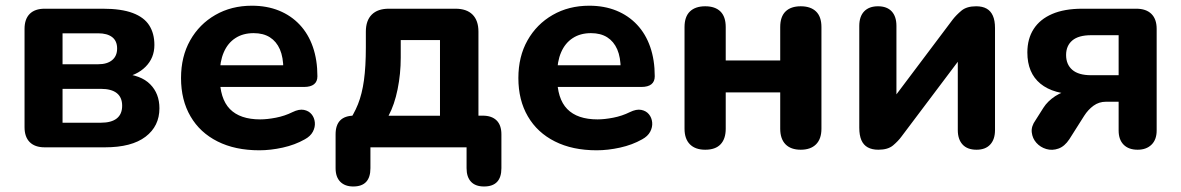

<svg xmlns="http://www.w3.org/2000/svg" viewBox="-20 -521 4177 679"><path d="M138 0Q103.5 0 85.1 -18.4Q66.8 -36.8 66.8 -71.2V-419Q66.8 -453.5 85.1 -471.9Q103.5 -490.2 138 -490.2H343.2Q409 -490.2 449.4 -475Q489.8 -459.8 507.9 -431.1Q526 -402.5 526 -362Q526 -316.2 494.9 -285Q463.8 -253.8 412.2 -246V-260.8Q478.8 -255.8 511.2 -222.9Q543.8 -190 543.8 -138Q543.8 -74.8 494.6 -37.4Q445.5 0 351.2 0ZM201.2 -87H336.5Q373.8 -87 392.9 -102.1Q412 -117.2 412 -147Q412 -176.8 392.9 -191.8Q373.8 -206.8 336.5 -206.8H201.2ZM201.2 -293.8H327.5Q359 -293.8 376.6 -308.4Q394.2 -323 394.2 -349.5Q394.2 -376.2 376.6 -389.8Q359 -403.2 327.5 -403.2H201.2Z M897.2 10.5Q811.5 10.5 749.4 -20.8Q687.2 -52 653.8 -109.4Q620.2 -166.8 620.2 -245Q620.2 -321 652.5 -378.2Q684.8 -435.5 741.5 -468.1Q798.2 -500.8 870.8 -500.8Q924 -500.8 966.8 -483.4Q1009.5 -466 1040 -433.5Q1070.5 -401 1086.5 -354.9Q1102.5 -308.8 1102.5 -251.2Q1102.5 -232.5 1090.5 -223Q1078.5 -213.5 1055.2 -213.5H740V-290.2H997.8L982 -276.2Q982 -318.5 969.8 -346.5Q957.5 -374.5 934.4 -389.1Q911.2 -403.8 877 -403.8Q839.2 -403.8 812.4 -386.2Q785.5 -368.8 771.4 -336.1Q757.2 -303.5 757.2 -257.2V-249.8Q757.2 -172 793 -135.4Q828.8 -98.8 900.2 -98.8Q924.8 -98.8 955.8 -104.8Q986.8 -110.8 1014.5 -124.5Q1037.5 -135.8 1054.8 -132.4Q1072 -129 1081.9 -116.9Q1091.8 -104.8 1093.4 -88.1Q1095 -71.5 1086.4 -55.2Q1077.8 -39 1057.8 -28.2Q1023 -8.5 979.9 1Q936.8 10.5 897.2 10.5Z M1229.2 138.5Q1200 138.5 1183.4 121.8Q1166.8 105 1166.8 73.8V-45.8Q1166.8 -112 1233 -112H1292.8L1206.5 -81.5Q1231.5 -116 1246 -152.5Q1260.5 -189 1267.1 -237.1Q1273.8 -285.2 1273.8 -353.5V-409Q1273.8 -448.5 1294.8 -469.4Q1315.8 -490.2 1355 -490.2H1590.8Q1630.2 -490.2 1651.1 -469.4Q1672 -448.5 1672 -409V-44.2L1604.2 -112H1687Q1719 -112 1736.1 -95.2Q1753.2 -78.5 1753.2 -45.8V73.8Q1753.2 138.5 1691.8 138.5Q1661.5 138.5 1645.8 121.8Q1630 105 1630 73.8V0H1290V73.8Q1290 138.5 1229.2 138.5ZM1354.2 -111.8H1536V-379.2H1397.2V-317Q1397.2 -260 1386.1 -205.2Q1375 -150.5 1354.2 -111.8Z M2090.2 10.5Q2004.5 10.5 1942.4 -20.8Q1880.2 -52 1846.8 -109.4Q1813.2 -166.8 1813.2 -245Q1813.2 -321 1845.5 -378.2Q1877.8 -435.5 1934.5 -468.1Q1991.2 -500.8 2063.8 -500.8Q2117 -500.8 2159.8 -483.4Q2202.5 -466 2233 -433.5Q2263.5 -401 2279.5 -354.9Q2295.5 -308.8 2295.5 -251.2Q2295.5 -232.5 2283.5 -223Q2271.5 -213.5 2248.2 -213.5H1933V-290.2H2190.8L2175 -276.2Q2175 -318.5 2162.8 -346.5Q2150.5 -374.5 2127.4 -389.1Q2104.2 -403.8 2070 -403.8Q2032.2 -403.8 2005.4 -386.2Q1978.5 -368.8 1964.4 -336.1Q1950.2 -303.5 1950.2 -257.2V-249.8Q1950.2 -172 1986 -135.4Q2021.8 -98.8 2093.2 -98.8Q2117.8 -98.8 2148.8 -104.8Q2179.8 -110.8 2207.5 -124.5Q2230.5 -135.8 2247.8 -132.4Q2265 -129 2274.9 -116.9Q2284.8 -104.8 2286.4 -88.1Q2288 -71.5 2279.4 -55.2Q2270.8 -39 2250.8 -28.2Q2216 -8.5 2172.9 1Q2129.8 10.5 2090.2 10.5Z M2474 8.5Q2439 8.5 2419.9 -10.6Q2400.8 -29.8 2400.8 -65.8V-425.2Q2400.8 -462 2419.9 -480.4Q2439 -498.8 2474 -498.8Q2509 -498.8 2527.8 -480.4Q2546.5 -462 2546.5 -425.2V-307.2H2739.2V-425.2Q2739.2 -462 2758 -480.4Q2776.8 -498.8 2811.8 -498.8Q2846.8 -498.8 2865.9 -480.4Q2885 -462 2885 -425.2V-65.8Q2885 -29.8 2865.9 -10.6Q2846.8 8.5 2811.8 8.5Q2776.8 8.5 2758 -10.6Q2739.2 -29.8 2739.2 -65.8V-194.2H2546.5V-65.8Q2546.5 -29.8 2528.2 -10.6Q2510 8.5 2474 8.5Z M3086.2 8.5Q3064 8.5 3048.9 0.2Q3033.8 -8 3026.2 -25.4Q3018.8 -42.8 3018.8 -69.2V-429.2Q3018.8 -462.8 3036.1 -480.8Q3053.5 -498.8 3085 -498.8Q3116.5 -498.8 3133.4 -480.8Q3150.2 -462.8 3150.2 -429.2V-151.8H3123.5L3349.5 -452.2Q3361.8 -468 3380.2 -483.4Q3398.8 -498.8 3432 -498.8Q3454.5 -498.8 3469.1 -490.5Q3483.8 -482.2 3491.2 -465.4Q3498.8 -448.5 3498.8 -421.8V-61Q3498.8 -28.2 3481.9 -9.9Q3465 8.5 3433.5 8.5Q3401 8.5 3384.1 -9.9Q3367.2 -28.2 3367.2 -61V-339.2H3394.8L3168 -38Q3156.5 -22.2 3138.4 -6.9Q3120.2 8.5 3086.2 8.5Z M4003.2 8.5Q3971.5 8.5 3953.8 -9.2Q3936 -27 3936 -59.5V-161.2H3890.8Q3866.5 -161.2 3847.2 -147.2Q3828 -133.2 3814.2 -111.5L3761.8 -28.8Q3745 -3.2 3723 4.5Q3701 12.2 3680.1 6Q3659.2 -0.2 3645.2 -15.9Q3631.2 -31.5 3628.8 -52.8Q3626.2 -74 3642.5 -96.5L3670.2 -140.2Q3684.8 -163.2 3711.9 -181.1Q3739 -199 3768.5 -199H3794.2V-187Q3705.8 -187 3659.5 -225Q3613.2 -263 3613.2 -335.5Q3613.2 -383.8 3635.5 -418.4Q3657.8 -453 3701 -471.6Q3744.2 -490.2 3807.5 -490.2H3998.5Q4033 -490.2 4051.8 -471.9Q4070.5 -453.5 4070.5 -419V-59.5Q4070.5 -27 4052.1 -9.2Q4033.8 8.5 4003.2 8.5ZM3838.5 -255H3936V-396.5H3838.5Q3794.2 -396.5 3772.2 -377.9Q3750.2 -359.2 3750.2 -326.5Q3750.2 -293 3772.2 -274Q3794.2 -255 3838.5 -255Z"/></svg>

Font: Nunito ExtraLight
Style: Regular
Weight: 200
Designer: Vernon Adams
Foundry: Vernon Adams
Version: Version 3.602;April 4, 2023;FontCreator 14.0.0.2856 64-bit